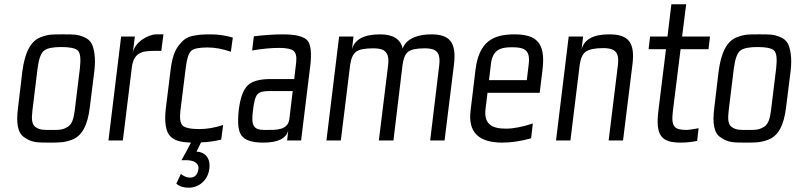

<svg xmlns="http://www.w3.org/2000/svg" viewBox="-20 -654 3708 894"><path d="M419 -321C423 -353 423 -380 420 -402C414 -445 404 -467 372 -481C339 -495 320 -494 273 -494C226 -494 207 -495 170 -481C120 -462 95 -405 84 -321L64 -153C55 -82 61 -35 94 -14C128 10 154 10 211 10C257 10 278 10 314 -3C363 -21 388 -72 398 -153ZM328 -140C323 -100 315 -74 293 -62C269 -48 254 -49 218 -49C183 -49 167 -48 146 -62C128 -74 126 -100 131 -140L155 -336C161 -381 171 -408 186 -419C201 -430 227 -435 266 -435C304 -435 330 -430 342 -419C354 -408 357 -381 352 -336Z M598 -405 608 -484H544L485 0H552L594 -341C602 -407 640 -417 694 -417H731L741 -494H708C669 -494 604 -456 598 -405Z M904 133C900 160 887 173 864 173C850 173 836 167 822 156L801 201C815 214 835 220 859 220C903 220 948 189 955 130C961 79 931 53 895 52L916 9C949 8 981 3 1010 -4L1019 -72C980 -59 943 -53 907 -53C867 -53 841 -59 830 -70C819 -81 816 -104 820 -139L845 -339C850 -380 858 -406 870 -417C882 -428 908 -433 946 -433C982 -433 1018 -426 1055 -413L1064 -479C1030 -489 996 -494 962 -494C924 -494 910 -493 877 -487C846 -480 831 -466 812 -442C791 -416 780 -376 774 -326L752 -148C746 -98 750 -57 763 -33C783 2 822 8 869 10C855 37 841 65 825 92H850C876 92 907 102 904 133Z M1382 0 1424 -342C1432 -404 1428 -445 1412 -465C1396 -484 1358 -494 1297 -494C1257 -494 1212 -491 1162 -485L1154 -419C1201 -427 1243 -431 1280 -431C1314 -431 1336 -426 1347 -417C1358 -408 1362 -390 1359 -363L1350 -286H1241C1189 -286 1153 -276 1133 -256C1112 -235 1099 -198 1092 -144C1085 -82 1089 -41 1106 -21C1123 0 1156 10 1206 10C1274 10 1312 -9 1322 -46L1317 0ZM1158 -141C1168 -220 1178 -230 1238 -230H1343L1327 -98C1320 -47 1263 -49 1225 -49H1211C1158 -49 1149 -72 1158 -141Z M1988 -494C1934 -494 1873 -479 1855 -428C1845 -472 1810 -494 1750 -494C1675 -494 1632 -471 1619 -425L1626 -484H1559L1500 0H1567L1610 -349C1614 -380 1623 -402 1638 -413C1652 -424 1679 -429 1719 -429C1769 -429 1795 -413 1787 -349L1744 0H1812L1854 -349C1858 -380 1866 -401 1879 -412C1892 -423 1918 -429 1957 -429C1974 -429 1988 -427 1999 -423C2023 -413 2030 -390 2025 -349L1983 0H2050L2094 -355C2106 -459 2072 -494 1988 -494Z M2375 -494C2273 -494 2210 -458 2194 -329L2171 -138C2159 -39 2208 10 2319 10C2362 10 2406 3 2453 -10L2461 -79C2412 -63 2371 -55 2336 -55C2274 -55 2231 -73 2241 -149L2250 -222H2493L2506 -329C2522 -458 2475 -494 2375 -494ZM2364 -434C2419 -434 2450 -423 2442 -357L2433 -281H2257L2266 -357C2274 -423 2311 -434 2364 -434Z M2816 -494C2743 -494 2701 -471 2688 -425L2695 -484H2628L2569 0H2636L2679 -350C2683 -381 2692 -402 2707 -413C2722 -424 2749 -430 2789 -430C2806 -430 2819 -428 2830 -424C2855 -414 2862 -391 2857 -350L2814 0H2881L2925 -355C2938 -461 2902 -494 2816 -494Z M3113 -136 3149 -425H3279L3286 -484H3156L3175 -634H3106L3088 -484H3007L3000 -425H3081L3046 -141C3031 -22 3059 10 3150 10C3176 10 3202 7 3226 2L3233 -57C3205 -52 3187 -49 3179 -49C3121 -49 3104 -62 3113 -136Z M3661 -321C3665 -353 3665 -380 3662 -402C3656 -445 3646 -467 3614 -481C3581 -495 3562 -494 3515 -494C3468 -494 3449 -495 3412 -481C3362 -462 3337 -405 3326 -321L3306 -153C3297 -82 3303 -35 3336 -14C3370 10 3396 10 3453 10C3499 10 3520 10 3556 -3C3605 -21 3630 -72 3640 -153ZM3570 -140C3565 -100 3557 -74 3535 -62C3511 -48 3496 -49 3460 -49C3425 -49 3409 -48 3388 -62C3370 -74 3368 -100 3373 -140L3397 -336C3403 -381 3413 -408 3428 -419C3443 -430 3469 -435 3508 -435C3546 -435 3572 -430 3584 -419C3596 -408 3599 -381 3594 -336Z"/></svg>

Font: Gamestation Condensed
Style: Italic
Weight: 400
Width: 3
Designer: Jonas Hecksher
Foundry: Jonas Hecksher, Playtypeª, e-types AS
Version: Version 1.003